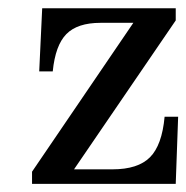

<svg xmlns="http://www.w3.org/2000/svg" viewBox="-20 -451 457 471"><path d="M417 -164.6 411.1 0H58.6V-29.8L307.1 -395H226.6Q169.9 -395 142.8 -367.4Q115.7 -339.8 109.4 -275.9H76.2L83.5 -430.7H411.1V-400.9L161.6 -35.6H255.9Q318.4 -35.6 347.9 -65.2Q377.4 -94.7 383.8 -164.6Z"/></svg>

Font: RIT Rachana
Style: Regular
Weight: 400
Designer: Hussain KH
Version: 1.4.7